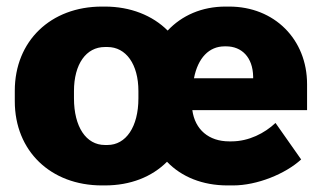

<svg xmlns="http://www.w3.org/2000/svg" viewBox="-20 -552 975 584"><path d="M672 12H689C762 12 848 -23 896 -67L818 -178C785 -147 737 -122 684 -122H677C615 -122 573 -158 565 -217H914V-296C914 -432 815 -532 677 -532H666C594 -532 533 -505 490 -459C444 -505 377 -532 299 -532H290C134 -532 25 -427 25 -276V-244C25 -93 134 12 290 12H299C377 12 442 -14 488 -60C532 -14 596 12 672 12ZM570 -314C582 -376 616 -411 663 -411H668C715 -411 749 -378 750 -319V-314ZM299 -111C242 -111 205 -166 205 -253V-275C205 -357 242 -409 299 -409H307C363 -409 401 -357 401 -275V-253C401 -166 363 -111 307 -111Z"/></svg>

Font: Fixel Text ExtraBold
Style: Regular
Weight: 800
Width: 4
Designer: AlfaBravo + MacPaw
Foundry: Kyrylo Tkachov, Marchela Mozhyna, Serhii Makarenko, Maria Weinstein, Zakhar Kryvoshyya
Version: Version 1.211